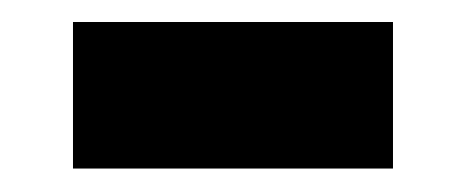

<svg xmlns="http://www.w3.org/2000/svg" viewBox="-20 -358 415 171"><path d="M45 -207.9V-338.4H330V-207.9Z"/></svg>

Font: Archivo SemiBold SemiExpanded
Style: Regular
Weight: 600
Width: 6
Version: Version 2.001